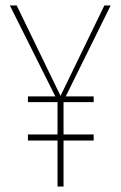

<svg xmlns="http://www.w3.org/2000/svg" viewBox="-20 -681 440 701"><path d="M384 -661 220 -329H322V-308H212V-190H322V-168H212V0H190V-168H82V-190H190V-308H82V-329H182L16 -661H41L201 -331L361 -661Z"/></svg>

Font: Fira Sans Extra Condensed Thin
Style: Regular
Weight: 250
Width: 1
Designer: Carrois Corporate & Edenspiekermann AG
Foundry: Carrois Corporate GbR & Edenspiekermann AG
Version: Version 4.203